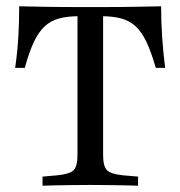

<svg xmlns="http://www.w3.org/2000/svg" viewBox="-20 -591 574 611"><path d="M262.1 -2.4Q235.5 -2.4 208.1 -2Q180.6 -1.6 156.9 -1.2Q133.1 -0.8 115.3 0V-29L162.1 -33.1Q202.4 -37.1 214.5 -49.6Q226.6 -62.1 226.6 -98.4V-201.6H308.1V-98.4Q308.1 -62.1 320.2 -49.6Q332.3 -37.1 371.8 -33.1L419.4 -29V0Q401.6 -0.8 377.4 -1.2Q353.2 -1.6 325.8 -2Q298.4 -2.4 271.8 -2.4H266.9ZM233.1 -539.5Q195.2 -539.5 168.1 -532.3Q141.1 -525 121.8 -506.9Q102.4 -488.7 87.5 -456.9Q72.6 -425 58.9 -375H28.2Q35.5 -425 38.3 -473.4Q41.1 -521.8 41.1 -571Q76.6 -570.2 124.2 -569.4Q171.8 -568.5 238.7 -568.5H295.2Q362.1 -568.5 410.1 -569.4Q458.1 -570.2 492.7 -571Q492.7 -521.8 496 -473.4Q499.2 -425 505.6 -375H475.8Q461.3 -425 446.4 -456.9Q431.5 -488.7 412.1 -506.9Q392.7 -525 365.7 -532.3Q338.7 -539.5 300.8 -539.5ZM226.6 -201.6V-551.6H308.1V-201.6Z"/></svg>

Font: Playfair 5pt SemiExpanded Light
Style: Regular
Weight: 400
Version: Version 2.203